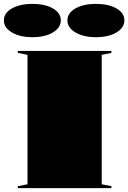

<svg xmlns="http://www.w3.org/2000/svg" viewBox="-72 -971 662 991"><path d="M503 -708V-698L453 -688V-20L503 -10V0H20V-10L70 -20V-688L20 -698V-708ZM423 -951Q488 -951 529 -927.5Q570 -904 570 -866Q570 -828 529 -803.5Q488 -779 423 -779Q359 -779 317.5 -803.5Q276 -828 276 -866Q276 -904 317.5 -927.5Q359 -951 423 -951ZM95 -951Q160 -951 201 -927.5Q242 -904 242 -866Q242 -828 201 -803.5Q160 -779 95 -779Q31 -779 -10.5 -803.5Q-52 -828 -52 -866Q-52 -904 -10.5 -927.5Q31 -951 95 -951Z"/></svg>

Font: Kalnia SemiExpanded
Style: Bold
Weight: 700
Width: 6
Designer: Frida Medrano
Foundry: Frida Medrano
Version: Version 1.105